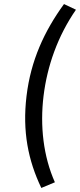

<svg xmlns="http://www.w3.org/2000/svg" viewBox="-20 -752 395 948"><path d="M184 176 251 148C194 20 177 -130 195 -278C213 -426 265 -574 355 -704L296 -732C198 -597 132 -453 111 -278C90 -103 119 40 184 176Z"/></svg>

Font: Falling Sky
Style: LightObl
Weight: 400
Designer: Paul D. Hunt
Foundry: Adobe Systems Incorporated
Version: Version 1.02